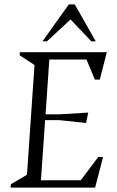

<svg xmlns="http://www.w3.org/2000/svg" viewBox="-20 -848 527 868"><path d="M28 0 29 -15 102 -58 136 -554 69 -598 70 -612H463L431 -488H409L371 -579H203L186 -331H246L379 -339L369 -292L247 -305H184L165 -33H345L424 -138H446L410 0ZM172 -661 291 -828H318L413 -661H393L299 -760L192 -661Z"/></svg>

Font: Ancizar Serif Light
Style: Italic
Weight: 300
Italic angle: -4°
Designer: Cesar Puertas, Viviana Monsalve, Julian Moncada, Julian Prieto, Jose Castro, Felipe Aragon, Mariel Hernandez, Sara Alarc
Version: Version 8.100